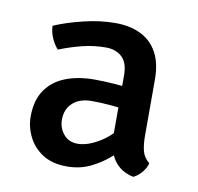

<svg xmlns="http://www.w3.org/2000/svg" viewBox="-55 -703 530 515"><g transform="rotate(10 210.0 -445.0)"><path d="M39.5 -360Q39.5 -404 59 -432.2Q78.5 -460.5 112.8 -473.8Q147 -487 191 -487Q215 -487 243.5 -485Q272 -483 297.5 -479.5V-420.5Q275 -424 247 -426.5Q219 -429 194 -429Q161.5 -429 142.5 -412Q123.5 -395 123.5 -366Q123.5 -343.5 137.5 -326.5Q151.5 -309.5 176 -309.5Q204 -309.5 238 -331Q272 -352.5 294.5 -390.5L308.5 -328Q294 -310.5 272 -291.2Q250 -272 221.5 -258.2Q193 -244.5 158 -244.5Q118.5 -244.5 92.2 -261.2Q66 -278 52.8 -304.5Q39.5 -331 39.5 -360ZM374.5 -291.5Q372.5 -280 362 -267Q351.5 -254 338.5 -248Q303 -255.5 285 -282Q267 -308.5 267 -349V-511.5Q267 -546.5 250 -561.8Q233 -577 206.5 -577Q174.5 -577 143.8 -569.5Q113 -562 80 -549Q70.5 -559 63 -575.5Q55.5 -592 55 -609.5Q88.5 -624 133.5 -635Q178.5 -646 220 -646Q260 -646 289.2 -631.8Q318.5 -617.5 334.5 -588.5Q350.5 -559.5 350.5 -515V-361Q350.5 -338.5 354.8 -321.2Q359 -304 374.5 -291.5Z"/></g></svg>

Font: Signika Negative
Style: Regular
Weight: 400
Designer: Anna Giedry
Foundry: Anna Giedry
Version: Version 2.001